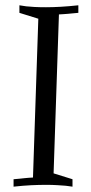

<svg xmlns="http://www.w3.org/2000/svg" viewBox="-20 -699 340 719"><path d="M30.8 -27.8Q43.5 -28.8 53 -29.8Q62.5 -30.8 70.8 -31.7Q79.1 -32.7 86.9 -33.2Q94.7 -33.7 103.5 -34.2L123.5 -628.9L52.7 -650.9V-679.2Q63.5 -677.2 78.1 -675.3Q90.8 -673.8 109.1 -672.9Q127.4 -671.9 152.3 -671.9Q177.2 -671.9 207.3 -673.6Q237.3 -675.3 273.4 -679.2V-650.9Q260.7 -649.9 251.2 -648.9Q241.7 -647.9 233.4 -647.2Q225.1 -646.5 217.3 -646Q209.5 -645.5 200.7 -645L180.7 -49.8L251.5 -27.8V0Q240.7 -1.5 226.1 -3.4Q213.4 -4.4 194.8 -5.6Q176.3 -6.8 151.4 -6.8Q126.5 -6.8 96.7 -5.4Q66.9 -3.9 30.8 0V-27.8Z"/></svg>

Font: Simonetta
Style: Italic
Weight: 400
Italic angle: -2°
Designer: Gayaneh Bagdasaryan
Foundry: BrownFox
Version: Version 1.001